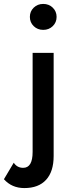

<svg xmlns="http://www.w3.org/2000/svg" viewBox="-94 -729 372 977"><path d="M77.5 -596Q58 -615 58 -643Q58 -671 77.5 -690Q97 -709 126 -709Q155 -709 174.5 -690Q194 -671 194 -643Q194 -615 174.5 -596Q155 -577 126 -577Q97 -577 77.5 -596ZM-24 99Q-7 125 24 125Q72 125 72 44V-460H179V65Q179 144 140.5 186Q102 228 30 228Q-34 228 -74 183Z"/></svg>

Font: Renner* Medium
Style: Medium
Weight: 500
Version: Version 003.000 ; ttfautohint (v0.97) -l 8 -r 50 -G 200 -x 1